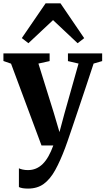

<svg xmlns="http://www.w3.org/2000/svg" viewBox="-24 -850 617 1122"><path d="M140 252Q122.5 252 108.8 249.8Q95 247.5 86.5 243V133.5Q94 137.5 108.5 140.8Q123 144 139 144Q164.5 144 186 135Q207.5 126 225.8 108Q244 90 259.2 63Q274.5 36 287.5 0H218.5L40.5 -478L-4 -493.5V-538H266V-493L200.5 -478.5L290.5 -190L323.5 -78L353 -188L435 -478.5L373 -493V-538H573V-493L523 -478.5Q501.5 -412.5 479 -345.5Q456.5 -278.5 436 -217.2Q415.5 -156 398.8 -106.8Q382 -57.5 371 -25.5Q360 6.5 357 13.5Q328 91 298.5 144.2Q269 197.5 231.5 224.8Q194 252 140 252ZM142 -597.5 103.5 -627.5 242.5 -830.5H329.5L468 -627L429.5 -597.5L286 -732.5Z"/></svg>

Font: Merriweather 60pt
Style: Bold
Weight: 700
Version: Version 2.100